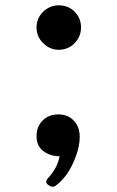

<svg xmlns="http://www.w3.org/2000/svg" viewBox="-20 -592 440 725"><path d="M163 107Q148 97 160 82Q197 43 205 -2Q169 -2 143 -22Q118 -41 118 -78Q118 -114 141 -137Q164 -160 200 -160Q237 -160 259 -136Q281 -113 281 -76Q281 -42 268 -6Q254 34 233 65Q224 77 214 88Q204 99 193 107Q180 119 163 107ZM202 -404Q168 -404 143 -429Q118 -454 118 -488Q118 -523 143 -548Q169 -572 202 -572Q237 -572 262 -548Q286 -523 286 -488Q286 -455 262 -429Q237 -404 202 -404Z"/></svg>

Font: MaokenZhuyuanTi
Style: Regular
Weight: 400
Designer: Fontworks Inc & LongZhuTi team: ZERO子、时光羊、荆南、频凡、刘鹏、Little White Dog、帆影Magmeta、奈白不弍、白日月球、ChaoTawei、雨三（排名不分先后）
Version: Version 1.000; 20230222